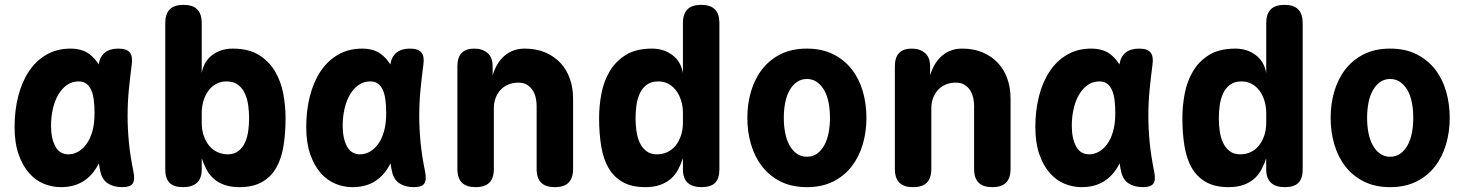

<svg xmlns="http://www.w3.org/2000/svg" viewBox="-20 -760 6040 790"><path d="M230 10Q194 10 160 -4Q126 -18 99.5 -48Q73 -78 56.5 -125Q40 -172 40 -238Q40 -305 55 -364Q70 -423 99 -466.5Q128 -510 171 -535Q214 -560 270 -560Q317 -560 347 -538Q370 -521 386 -495Q391 -527 412 -544Q432 -560 467 -560Q501 -560 514 -544Q527 -528 522 -494Q515 -441 510 -389Q505 -337 505 -283.5Q505 -230 510.5 -173.5Q516 -117 529 -54Q536 -20 526 -5Q516 10 482 10Q447 10 423.5 -5.5Q400 -21 393 -54Q389 -71 387 -88Q382 -79 378 -72Q354 -32 317.5 -11Q281 10 230 10ZM262 -125Q281 -125 300 -135Q319 -145 334.5 -165.5Q350 -186 359.5 -218Q369 -250 369 -295Q369 -324 366 -348Q363 -372 355.5 -389Q348 -406 335.5 -415.5Q323 -425 304 -425Q276 -425 255 -410Q234 -395 219.5 -370Q205 -345 197.5 -312Q190 -279 190 -242Q190 -191 207.5 -158Q225 -125 262 -125Z M733 10Q695 10 677.5 -8Q660 -26 660 -63V-665Q660 -703 678.5 -721.5Q697 -740 735 -740Q773 -740 791.5 -721.5Q810 -703 810 -665V-459Q818 -507 853.5 -533.5Q889 -560 937 -560Q1003 -560 1045 -534Q1087 -508 1111.5 -466.5Q1136 -425 1145.5 -374.5Q1155 -324 1155 -274Q1155 -212 1146.5 -159.5Q1138 -107 1116.5 -69.5Q1095 -32 1058 -11Q1021 10 965 10Q929 10 903 0.5Q877 -9 859 -25Q841 -41 829.5 -63Q818 -85 810 -109V-63Q810 -26 790.5 -8Q771 10 733 10ZM917 -125Q944 -125 961.5 -139Q979 -153 988.5 -174.5Q998 -196 1001.5 -222Q1005 -248 1005 -273Q1005 -299 1001.5 -325.5Q998 -352 988 -374.5Q978 -397 959.5 -411Q941 -425 911 -425Q888 -425 869 -414.5Q850 -404 837 -386Q824 -368 817 -344.5Q810 -321 810 -295V-255Q810 -225 818.5 -201Q827 -177 841 -160Q855 -143 875 -134Q895 -125 917 -125Z M1430 10Q1394 10 1360 -4Q1326 -18 1299.5 -48Q1273 -78 1256.5 -125Q1240 -172 1240 -238Q1240 -305 1255 -364Q1270 -423 1299 -466.5Q1328 -510 1371 -535Q1414 -560 1470 -560Q1517 -560 1547 -538Q1570 -521 1586 -495Q1591 -527 1612 -544Q1632 -560 1667 -560Q1701 -560 1714 -544Q1727 -528 1722 -494Q1715 -441 1710 -389Q1705 -337 1705 -283.5Q1705 -230 1710.5 -173.5Q1716 -117 1729 -54Q1736 -20 1726 -5Q1716 10 1682 10Q1647 10 1623.5 -5.5Q1600 -21 1593 -54Q1589 -71 1587 -88Q1582 -79 1578 -72Q1554 -32 1517.5 -11Q1481 10 1430 10ZM1462 -125Q1481 -125 1500 -135Q1519 -145 1534.5 -165.5Q1550 -186 1559.5 -218Q1569 -250 1569 -295Q1569 -324 1566 -348Q1563 -372 1555.5 -389Q1548 -406 1535.5 -415.5Q1523 -425 1504 -425Q1476 -425 1455 -410Q1434 -395 1419.5 -370Q1405 -345 1397.5 -312Q1390 -279 1390 -242Q1390 -191 1407.5 -158Q1425 -125 1462 -125Z M2012 -315V-65Q2012 -27 1993.5 -8.5Q1975 10 1937 10Q1899 10 1880.5 -8.5Q1862 -27 1862 -65V-487Q1862 -524 1879.5 -542Q1897 -560 1931 -560Q1965 -560 1986 -542Q2007 -524 2007 -487V-450Q2023 -503 2057 -531.5Q2091 -560 2139 -560Q2187 -560 2224 -544Q2261 -528 2286.5 -500.5Q2312 -473 2325 -435.5Q2338 -398 2338 -355V-65Q2338 -27 2319.5 -8.5Q2301 10 2263 10Q2225 10 2206.5 -8.5Q2188 -27 2188 -65V-325Q2188 -342 2184 -359Q2180 -376 2171 -389.5Q2162 -403 2148 -411.5Q2134 -420 2113 -420Q2090 -420 2071 -412Q2052 -404 2039 -389.5Q2026 -375 2019 -356Q2012 -337 2012 -315Z M2867 10Q2829 10 2809.5 -8Q2790 -26 2790 -63V-109Q2782 -85 2770.5 -63Q2759 -41 2741 -25Q2723 -9 2697 0.5Q2671 10 2635 10Q2579 10 2542 -11Q2505 -32 2483.5 -69.5Q2462 -107 2453.5 -159.5Q2445 -212 2445 -274Q2445 -324 2454.5 -374.5Q2464 -425 2488.5 -466.5Q2513 -508 2555 -534Q2597 -560 2663 -560Q2711 -560 2746.5 -533.5Q2782 -507 2790 -459V-665Q2790 -703 2808.5 -721.5Q2827 -740 2865 -740Q2903 -740 2921.5 -721.5Q2940 -703 2940 -665V-63Q2940 -26 2922.5 -8Q2905 10 2867 10ZM2683 -125Q2706 -125 2725.5 -134Q2745 -143 2759 -160Q2773 -177 2781.5 -201Q2790 -225 2790 -255V-295Q2790 -321 2783 -344.5Q2776 -368 2763 -386Q2750 -404 2731 -414.5Q2712 -425 2689 -425Q2659 -425 2640.5 -411Q2622 -397 2612 -374.5Q2602 -352 2598.5 -325.5Q2595 -299 2595 -273Q2595 -248 2598.5 -222Q2602 -196 2611.5 -174.5Q2621 -153 2638.5 -139Q2656 -125 2683 -125Z M3300 10Q3238 10 3192 -13Q3146 -36 3115.5 -75.5Q3085 -115 3070 -166.5Q3055 -218 3055 -275Q3055 -332 3070 -383.5Q3085 -435 3115.5 -474.5Q3146 -514 3192 -537Q3238 -560 3300 -560Q3362 -560 3408 -537Q3454 -514 3484.5 -475Q3515 -436 3530 -384.5Q3545 -333 3545 -275Q3545 -218 3530 -166.5Q3515 -115 3484.5 -75.5Q3454 -36 3408 -13Q3362 10 3300 10ZM3300 -115Q3324 -115 3342 -128Q3360 -141 3372 -163Q3384 -185 3389.5 -214Q3395 -243 3395 -275Q3395 -308 3389.5 -337Q3384 -366 3372 -387.5Q3360 -409 3342 -422Q3324 -435 3300 -435Q3276 -435 3258 -422Q3240 -409 3228 -387Q3216 -365 3210.5 -336Q3205 -307 3205 -275Q3205 -243 3210.5 -214Q3216 -185 3228 -163Q3240 -141 3258 -128Q3276 -115 3300 -115Z M3812 -315V-65Q3812 -27 3793.5 -8.5Q3775 10 3737 10Q3699 10 3680.5 -8.5Q3662 -27 3662 -65V-487Q3662 -524 3679.5 -542Q3697 -560 3731 -560Q3765 -560 3786 -542Q3807 -524 3807 -487V-450Q3823 -503 3857 -531.5Q3891 -560 3939 -560Q3987 -560 4024 -544Q4061 -528 4086.5 -500.5Q4112 -473 4125 -435.5Q4138 -398 4138 -355V-65Q4138 -27 4119.5 -8.5Q4101 10 4063 10Q4025 10 4006.5 -8.5Q3988 -27 3988 -65V-325Q3988 -342 3984 -359Q3980 -376 3971 -389.5Q3962 -403 3948 -411.5Q3934 -420 3913 -420Q3890 -420 3871 -412Q3852 -404 3839 -389.5Q3826 -375 3819 -356Q3812 -337 3812 -315Z M4430 10Q4394 10 4360 -4Q4326 -18 4299.5 -48Q4273 -78 4256.5 -125Q4240 -172 4240 -238Q4240 -305 4255 -364Q4270 -423 4299 -466.5Q4328 -510 4371 -535Q4414 -560 4470 -560Q4517 -560 4547 -538Q4570 -521 4586 -495Q4591 -527 4612 -544Q4632 -560 4667 -560Q4701 -560 4714 -544Q4727 -528 4722 -494Q4715 -441 4710 -389Q4705 -337 4705 -283.5Q4705 -230 4710.5 -173.5Q4716 -117 4729 -54Q4736 -20 4726 -5Q4716 10 4682 10Q4647 10 4623.5 -5.5Q4600 -21 4593 -54Q4589 -71 4587 -88Q4582 -79 4578 -72Q4554 -32 4517.5 -11Q4481 10 4430 10ZM4462 -125Q4481 -125 4500 -135Q4519 -145 4534.5 -165.5Q4550 -186 4559.5 -218Q4569 -250 4569 -295Q4569 -324 4566 -348Q4563 -372 4555.5 -389Q4548 -406 4535.5 -415.5Q4523 -425 4504 -425Q4476 -425 4455 -410Q4434 -395 4419.5 -370Q4405 -345 4397.5 -312Q4390 -279 4390 -242Q4390 -191 4407.5 -158Q4425 -125 4462 -125Z M5267 10Q5229 10 5209.5 -8Q5190 -26 5190 -63V-109Q5182 -85 5170.5 -63Q5159 -41 5141 -25Q5123 -9 5097 0.5Q5071 10 5035 10Q4979 10 4942 -11Q4905 -32 4883.5 -69.5Q4862 -107 4853.5 -159.5Q4845 -212 4845 -274Q4845 -324 4854.5 -374.5Q4864 -425 4888.5 -466.5Q4913 -508 4955 -534Q4997 -560 5063 -560Q5111 -560 5146.5 -533.5Q5182 -507 5190 -459V-665Q5190 -703 5208.5 -721.5Q5227 -740 5265 -740Q5303 -740 5321.5 -721.5Q5340 -703 5340 -665V-63Q5340 -26 5322.5 -8Q5305 10 5267 10ZM5083 -125Q5106 -125 5125.5 -134Q5145 -143 5159 -160Q5173 -177 5181.5 -201Q5190 -225 5190 -255V-295Q5190 -321 5183 -344.5Q5176 -368 5163 -386Q5150 -404 5131 -414.5Q5112 -425 5089 -425Q5059 -425 5040.5 -411Q5022 -397 5012 -374.5Q5002 -352 4998.5 -325.5Q4995 -299 4995 -273Q4995 -248 4998.5 -222Q5002 -196 5011.5 -174.5Q5021 -153 5038.5 -139Q5056 -125 5083 -125Z M5700 10Q5638 10 5592 -13Q5546 -36 5515.5 -75.5Q5485 -115 5470 -166.5Q5455 -218 5455 -275Q5455 -332 5470 -383.5Q5485 -435 5515.5 -474.5Q5546 -514 5592 -537Q5638 -560 5700 -560Q5762 -560 5808 -537Q5854 -514 5884.5 -475Q5915 -436 5930 -384.5Q5945 -333 5945 -275Q5945 -218 5930 -166.5Q5915 -115 5884.5 -75.5Q5854 -36 5808 -13Q5762 10 5700 10ZM5700 -115Q5724 -115 5742 -128Q5760 -141 5772 -163Q5784 -185 5789.5 -214Q5795 -243 5795 -275Q5795 -308 5789.5 -337Q5784 -366 5772 -387.5Q5760 -409 5742 -422Q5724 -435 5700 -435Q5676 -435 5658 -422Q5640 -409 5628 -387Q5616 -365 5610.5 -336Q5605 -307 5605 -275Q5605 -243 5610.5 -214Q5616 -185 5628 -163Q5640 -141 5658 -128Q5676 -115 5700 -115Z"/></svg>

Font: Maple Mono ExtraBold
Style: Regular
Weight: 800
Monospace: yes
Designer: subframe7536
Version: Version 7.000